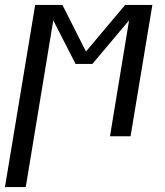

<svg xmlns="http://www.w3.org/2000/svg" viewBox="-47 -550 667 775"><path d="M-27 205 95 -530H205L300 -342L458 -530H568L480 0H397L474 -468L326 -292H258L168 -468L57 205Z"/></svg>

Font: Iosevka Curly Slab Extended
Style: Italic
Weight: 400
Width: 7
Italic angle: -9°
Monospace: yes
Designer: Belleve Invis
Foundry: Belleve Invis
Version: Version 11.1.0; ttfautohint (v1.8.3)